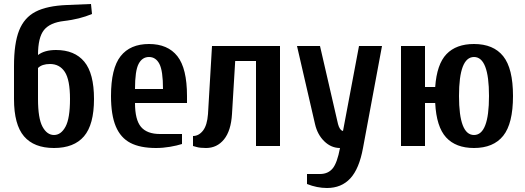

<svg xmlns="http://www.w3.org/2000/svg" viewBox="-20 -730 2625 960"><path d="M50 -235V-400Q50 -513 75.5 -577.5Q101 -642 158 -671.5Q215 -701 315 -705L435 -710L440 -660Q378 -634 300 -625Q230 -617 200 -580Q170 -543 170 -455Q203 -480 260 -480Q353 -480 401.5 -421.5Q450 -363 450 -235Q450 -107 400 -48.5Q350 10 250 10Q150 10 100 -48.5Q50 -107 50 -235ZM330 -235Q330 -331 304 -370.5Q278 -410 230 -410Q190 -410 170 -390V-235Q170 -138 192.5 -96.5Q215 -55 250 -55Q285 -55 307.5 -96.5Q330 -138 330 -235Z M535 -250Q535 -388 583 -449Q631 -510 725 -510Q819 -510 867 -449Q915 -388 915 -250V-215H655Q655 -131 685 -95.5Q715 -60 780 -60H890V-10Q865 -2 830 4Q795 10 760 10Q681 10 632 -15.5Q583 -41 559 -98Q535 -155 535 -250ZM795 -285Q795 -376 777 -410.5Q759 -445 725 -445Q691 -445 673 -410.5Q655 -376 655 -285Z M945 0V-50Q974 -50 995 -77Q1016 -104 1020 -160L1040 -500H1380V0H1260V-425H1156L1140 -160Q1135 -76 1100 -33Q1065 10 1010 10Q980 10 963 5Q946 0 945 0Z M1515 190V140H1580Q1620 140 1643 112.5Q1666 85 1680 10Q1636 10 1601.5 -23.5Q1567 -57 1555 -110L1465 -500H1580L1670 -110Q1674 -95 1679.5 -87Q1685 -79 1689.5 -77Q1694 -75 1695 -75L1775 -500H1890L1795 10Q1776 114 1731.5 162Q1687 210 1615 210Q1565 210 1515 190Z M2156 -215H2105V0H1985V-500H2105V-295H2156Q2164 -409 2212.5 -459.5Q2261 -510 2350 -510Q2447 -510 2496 -449Q2545 -388 2545 -250Q2545 -112 2496 -51Q2447 10 2350 10Q2259 10 2210.5 -43Q2162 -96 2156 -215ZM2425 -250Q2425 -445 2350 -445Q2275 -445 2275 -250Q2275 -55 2350 -55Q2425 -55 2425 -250Z"/></svg>

Font: Cuprum
Style: Bold
Weight: 700
Designer: Jovanny Lemonad
Foundry: Jovanny Lemonad
Version: Version 2.000